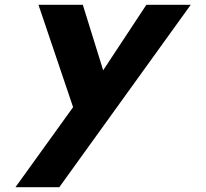

<svg xmlns="http://www.w3.org/2000/svg" viewBox="-20 -518 857 798"><path d="M408.8 -225.8 324.2 -498H139.9L283.8 -72.6L44.3 260H226.5L772.7 -498H588.3Z"/></svg>

Font: Hussar Nova
Style: RgIta
Weight: 700
Foundry: Cannot Into Space Fonts
Version: Version 0.99